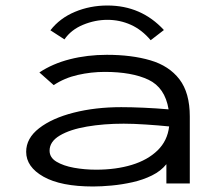

<svg xmlns="http://www.w3.org/2000/svg" viewBox="-20 -666 790 697"><path d="M318 11Q201 11 138 -24.5Q75 -60 75 -115Q75 -164 122 -200.5Q169 -237 247.5 -257Q326 -277 420 -277Q455 -277 501 -275Q547 -273 592 -269Q579 -348 519 -376.5Q459 -405 360 -405Q311 -405 262.5 -394Q214 -383 175 -357L123 -403Q171 -435 234 -451Q297 -467 368 -467Q458 -467 526 -447Q594 -427 631.5 -378Q669 -329 669 -243V0H584V-70Q564 -45 531.5 -29Q499 -13 461 -4.5Q423 4 385.5 7.5Q348 11 318 11ZM160 -119Q160 -94 185 -79Q210 -64 248.5 -57Q287 -50 329 -50Q401 -50 458.5 -67.5Q516 -85 552 -120Q588 -155 594 -207Q555 -211 509 -214Q463 -217 429 -217Q357 -217 295.5 -206.5Q234 -196 197 -174Q160 -152 160 -119ZM214 -523 163 -556Q197 -600 252 -623Q307 -646 370 -646Q493 -646 575 -557L527 -520Q495 -558 455 -576Q415 -594 370 -594Q325 -594 281.5 -576Q238 -558 214 -523Z"/></svg>

Font: Inconsolata ExtraExpanded
Style: Regular
Weight: 400
Width: 8
Monospace: yes
Designer: Raph Levien, Cyreal, Brenton Simpson
Foundry: Raph Levien, Cyreal, Google
Version: Version 3.001; ttfautohint (v1.8.2.53-6de2)